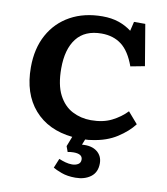

<svg xmlns="http://www.w3.org/2000/svg" viewBox="-100 -797 974 1123"><g transform="rotate(10 386.5 -235.5)"><path d="M424 243Q376 243 341 230Q306 217 290 207L313 151Q332 159 352 164.5Q372 170 391 170Q412 170 427 161Q442 152 442 133Q442 99 389 99Q369 99 354 103L342 70L365 11Q220 -4 138 -98Q56 -192 56 -348Q56 -460 101 -542Q146 -624 227.5 -669Q309 -714 418 -714Q472 -714 514.5 -699.5Q557 -685 591 -659L604 -714H671L712 -470L628 -454Q597 -540 548.5 -577Q500 -614 430 -614Q331 -614 281.5 -550.5Q232 -487 232 -373Q232 -275 262.5 -216Q293 -157 344 -130.5Q395 -104 455 -104Q527 -104 578.5 -130Q630 -156 666 -194L724 -127Q689 -81 628.5 -42Q568 -3 483 9Q461 13 442 13L429 46Q486 41 518.5 66.5Q551 92 551 136Q551 189 515 216Q479 243 424 243Z"/></g></svg>

Font: Literata 7pt
Style: Bold
Weight: 700
Designer: Latin by Veronika Burian and Jose Scaglione. Greek by Irene Vlachou. Cyrillic by Vera Evstafieva.
Foundry: TypeTogether
Version: Version 3.002